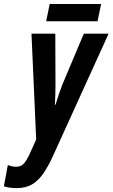

<svg xmlns="http://www.w3.org/2000/svg" viewBox="-96 -716 572 976"><path d="M-11.2 240.2Q-49.3 240.2 -76.2 231L-56.2 123Q-33.2 131.8 -14.2 131.8Q10.7 131.8 25.4 115.2Q40 98.6 54.2 67.9L87.9 -6.8L64 -544.9H185.1L186 -288.1Q186 -235.4 183.1 -183.1H186Q194.3 -210.9 203.9 -239Q213.4 -267.1 220.2 -284.2L330.1 -544.9H456.1L170.9 82Q149.4 128.4 125.5 164.1Q101.6 199.7 69.1 220Q36.6 240.2 -11.2 240.2ZM138.7 -607.9 156.7 -695.8H418L399.9 -607.9Z"/></svg>

Font: Open Sans Condensed
Style: Bold Italic
Weight: 700
Width: 3
Italic angle: -12°
Designer: Monotype Design Team
Foundry: Monotype Imaging Inc.
Version: Version 3.003; ttfautohint (v1.8.4)